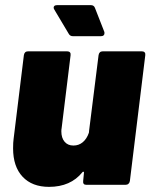

<svg xmlns="http://www.w3.org/2000/svg" viewBox="-20 -720 586 748"><path d="M380 -520H533Q540 -520 543.5 -516Q547 -512 546 -505L486 -15Q485 -8 480.5 -4Q476 0 469 0H316Q309 0 306 -4Q303 -8 304 -15L307 -46Q308 -50 305.5 -51Q303 -52 301 -49Q255 8 171 8Q105 8 68 -31.5Q31 -71 31 -142Q31 -166 33 -179L73 -505Q74 -512 78 -516Q82 -520 89 -520H242Q249 -520 252.5 -516Q256 -512 255 -505L220 -220Q219 -216 219 -208Q219 -183 231.5 -168Q244 -153 266 -153Q287 -153 302.5 -166Q318 -179 326 -202Q327 -205 327 -210L364 -505Q365 -512 369 -516Q373 -520 380 -520ZM387 -591Q387 -579 373 -579H264Q253 -579 248 -588L192 -682Q189 -687 189 -690Q189 -700 203 -700H334Q346 -700 350 -689L386 -597Q387 -595 387 -591Z"/></svg>

Font: Barlow Black
Style: Italic
Weight: 900
Italic angle: -7°
Designer: Jeremy Tribby
Foundry: Tribby Type
Version: Version 1.408